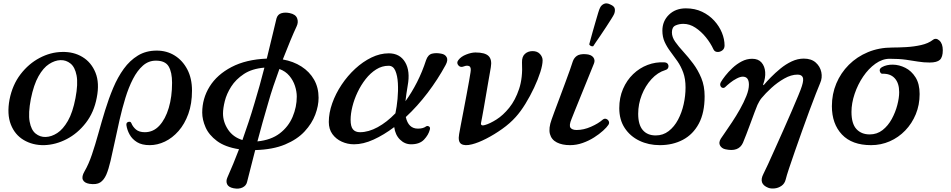

<svg xmlns="http://www.w3.org/2000/svg" viewBox="-20 -840 5584 1127"><path d="M239 12Q172 13 119.5 -18Q67 -49 43.5 -109.5Q20 -170 36 -256Q53 -342 100.5 -404Q148 -466 212.5 -500Q277 -534 344 -535Q412 -537 464 -505.5Q516 -474 540.5 -413.5Q565 -353 548 -267Q532 -181 484 -119Q436 -57 371.5 -23.5Q307 10 239 12ZM248 -36Q282 -37 316 -59Q350 -81 378.5 -130.5Q407 -180 423 -264Q439 -348 429.5 -397Q420 -446 394 -467Q368 -488 335 -487Q302 -486 268 -464Q234 -442 206 -392.5Q178 -343 161 -259Q145 -175 154 -126Q163 -77 189 -56Q215 -35 248 -36Z M505 239Q475 234 466.5 215.5Q458 197 476 166Q500 125 519.5 67.5Q539 10 557.5 -57Q576 -124 597 -192.5Q618 -261 644.5 -324Q671 -387 706.5 -436Q742 -485 789.5 -514Q837 -543 900 -543Q959 -543 1005.5 -514Q1052 -485 1079.5 -432.5Q1107 -380 1107 -308Q1107 -231 1085.5 -171.5Q1064 -112 1028 -71Q992 -30 948 -9Q904 12 859 12Q813 12 784.5 -5.5Q756 -23 741 -50Q726 -77 722 -105Q720 -121 733.5 -124.5Q747 -128 751 -117Q760 -95 778.5 -79.5Q797 -64 830 -64Q880 -64 915.5 -102.5Q951 -141 970.5 -206.5Q990 -272 990 -354Q990 -416 970 -450Q950 -484 895 -484Q852 -484 819 -455Q786 -426 760.5 -376.5Q735 -327 716 -265Q697 -203 682 -137Q667 -71 654 -9Q641 53 629 104Q617 155 604 185Q590 217 568 231Q546 245 505 239Z M1351 265Q1321 259 1313 241Q1305 223 1315 201Q1349 125 1383 36Q1301 23 1253.5 -12.5Q1206 -48 1186.5 -93Q1167 -138 1167 -179Q1167 -262 1210.5 -332Q1254 -402 1339 -446.5Q1424 -491 1546 -496Q1567 -581 1582.5 -646.5Q1598 -712 1603 -732Q1610 -756 1632 -762.5Q1654 -769 1681 -763Q1715 -756 1724 -733Q1733 -710 1721 -685Q1705 -651 1684 -600.5Q1663 -550 1640 -491Q1702 -480 1749.5 -449.5Q1797 -419 1823.5 -372.5Q1850 -326 1850 -266Q1850 -219 1830.5 -167Q1811 -115 1768 -68.5Q1725 -22 1653.5 8Q1582 38 1478 41Q1463 100 1450.5 148.5Q1438 197 1430 229Q1425 250 1403.5 260.5Q1382 271 1351 265ZM1403 -18Q1421 -69 1439 -123Q1457 -177 1474 -235Q1489 -285 1504 -338Q1519 -391 1532 -443Q1459 -437 1411.5 -405.5Q1364 -374 1337 -331.5Q1310 -289 1299.5 -246.5Q1289 -204 1289 -174Q1289 -124 1318.5 -79.5Q1348 -35 1403 -18ZM1491 -10Q1571 -18 1622 -57Q1673 -96 1697.5 -154Q1722 -212 1722 -273Q1722 -303 1711.5 -335.5Q1701 -368 1678.5 -395Q1656 -422 1620 -435Q1602 -386 1585 -335.5Q1568 -285 1554 -235Q1537 -178 1521 -120.5Q1505 -63 1491 -10Z M2058 7Q2020 7 1986 -8.5Q1952 -24 1931 -53Q1910 -82 1910 -124Q1910 -177 1930 -233.5Q1950 -290 1985 -342.5Q2020 -395 2065 -436.5Q2110 -478 2160.5 -502.5Q2211 -527 2262 -527Q2327 -527 2358 -475Q2389 -423 2373 -337Q2369 -312 2365.5 -289.5Q2362 -267 2360 -246Q2397 -297 2428 -358Q2459 -419 2481 -487Q2492 -519 2516 -525Q2540 -531 2570 -525Q2593 -521 2602 -504Q2611 -487 2596 -459Q2550 -374 2490 -295Q2430 -216 2362 -153Q2377 -85 2433 -85Q2450 -85 2461.5 -88.5Q2473 -92 2481 -98Q2488 -103 2497.5 -98Q2507 -93 2503 -79Q2495 -48 2469 -20.5Q2443 7 2393 7Q2356 7 2328 -20.5Q2300 -48 2294 -94Q2233 -48 2172.5 -20.5Q2112 7 2058 7ZM2093 -64Q2143 -64 2197 -93.5Q2251 -123 2301 -175Q2309 -212 2313.5 -259.5Q2318 -307 2315.5 -351.5Q2313 -396 2300.5 -425Q2288 -454 2261 -454Q2222 -454 2188 -432.5Q2154 -411 2126.5 -376Q2099 -341 2079 -299Q2059 -257 2048.5 -214.5Q2038 -172 2038 -137Q2038 -97 2052 -80.5Q2066 -64 2093 -64Z M2751 7Q2708 18 2687.5 5Q2667 -8 2675 -53Q2677 -66 2684 -102Q2691 -138 2700 -185.5Q2709 -233 2718 -280.5Q2727 -328 2733.5 -365Q2740 -402 2742 -416Q2747 -445 2734.5 -451.5Q2722 -458 2702 -450Q2682 -442 2670 -457Q2658 -472 2671 -488Q2686 -508 2716.5 -520Q2747 -532 2771 -532Q2827 -532 2848 -511Q2869 -490 2861 -445Q2860 -438 2855.5 -413Q2851 -388 2845 -353Q2839 -318 2832.5 -280Q2826 -242 2820 -207.5Q2814 -173 2809.5 -149.5Q2805 -126 2804 -121Q2801 -109 2807.5 -105.5Q2814 -102 2826 -106Q2855 -114 2894 -138.5Q2933 -163 2969 -207.5Q3005 -252 3027 -318Q3049 -384 3044 -473Q3043 -507 3061 -523.5Q3079 -540 3106 -540Q3134 -540 3149.5 -523Q3165 -506 3165 -486Q3165 -459 3151.5 -416.5Q3138 -374 3115 -325Q3092 -276 3064 -230.5Q3036 -185 3007 -153Q2974 -116 2927.5 -83Q2881 -50 2834 -26Q2787 -2 2751 7Z M3326 12Q3280 12 3248.5 -4Q3217 -20 3208 -53.5Q3199 -87 3218 -139Q3222 -151 3234.5 -184.5Q3247 -218 3263.5 -262Q3280 -306 3296.5 -350.5Q3313 -395 3325.5 -430Q3338 -465 3342 -479Q3349 -500 3366 -512Q3383 -524 3418 -522Q3450 -520 3462.5 -503.5Q3475 -487 3466 -466Q3462 -456 3449 -424Q3436 -392 3419 -350Q3402 -308 3384.5 -265Q3367 -222 3353.5 -188.5Q3340 -155 3335 -142Q3319 -104 3328.5 -90.5Q3338 -77 3365 -77Q3406 -77 3449 -96Q3492 -115 3517 -137Q3528 -146 3538.5 -142Q3549 -138 3553.5 -128Q3558 -118 3551 -107Q3542 -93 3520 -73Q3498 -53 3467.5 -33.5Q3437 -14 3400.5 -1Q3364 12 3326 12ZM3462.2 -569Q3455.6 -566.4 3448.2 -570.2Q3440.8 -574 3438.7 -579.7Q3439.8 -583.8 3445.3 -604.3Q3450.8 -624.8 3458.9 -653.7Q3467 -682.6 3475.6 -711.8Q3484.1 -741 3491 -764.1Q3497.9 -787.1 3502 -794.1Q3509.1 -809.7 3525 -817.2Q3540.9 -824.6 3562.2 -813.8Q3586.6 -803.6 3588.9 -787.6Q3591.2 -771.6 3584 -756Q3580.5 -748.1 3567.8 -728.1Q3555.1 -708.1 3538.3 -682.2Q3521.5 -656.3 3504.6 -631.6Q3487.7 -606.8 3475.7 -589.5Q3463.8 -572.2 3462.2 -569Z M3853 12Q3787 12 3733 -14Q3679 -40 3647 -88.5Q3615 -137 3615 -205Q3615 -267 3637 -318Q3659 -369 3696.5 -405Q3734 -441 3781.5 -459Q3829 -477 3880 -474Q3895 -473 3900.5 -463.5Q3906 -454 3902.5 -443.5Q3899 -433 3886 -429Q3840 -415 3804 -375.5Q3768 -336 3747 -282.5Q3726 -229 3726 -172Q3726 -108 3753 -76.5Q3780 -45 3829 -45Q3872 -45 3905 -70.5Q3938 -96 3960 -137.5Q3982 -179 3993 -228.5Q4004 -278 4004 -327Q4004 -377 3990.5 -414Q3977 -451 3956.5 -480.5Q3936 -510 3915.5 -537Q3895 -564 3881.5 -593.5Q3868 -623 3868 -660Q3868 -716 3906.5 -753.5Q3945 -791 4006 -791Q4059 -791 4101 -771Q4143 -751 4172.5 -718.5Q4202 -686 4217.5 -648Q4233 -610 4233 -573Q4233 -554 4219.5 -544Q4206 -534 4190.5 -535Q4175 -536 4168 -550Q4151 -587 4123.5 -621Q4096 -655 4062 -677.5Q4028 -700 3991 -700Q3966 -700 3945 -690.5Q3924 -681 3924 -650Q3924 -622 3943.5 -594.5Q3963 -567 3991.5 -536Q4020 -505 4048.5 -467Q4077 -429 4096.5 -382Q4116 -335 4116 -275Q4116 -178 4082 -114.5Q4048 -51 3988.5 -19.5Q3929 12 3853 12Z M4489 262Q4431 239 4461 181Q4470 164 4488 124.5Q4506 85 4529.5 32.5Q4553 -20 4578.5 -77Q4604 -134 4626.5 -186.5Q4649 -239 4665.5 -278.5Q4682 -318 4687 -335Q4699 -373 4691.5 -387.5Q4684 -402 4661 -402Q4624 -402 4583.5 -379Q4543 -356 4508 -324Q4473 -292 4450 -264Q4444 -257 4437 -245Q4430 -233 4426 -224Q4420 -211 4409.5 -182Q4399 -153 4386 -118.5Q4373 -84 4361 -52Q4349 -20 4341 -2Q4316 54 4237 36Q4216 31 4206.5 14Q4197 -3 4211 -26Q4217 -35 4235 -61Q4253 -87 4277 -123Q4301 -159 4323.5 -199Q4346 -239 4361 -276.5Q4376 -314 4376 -343Q4376 -390 4340 -390Q4325 -390 4304 -379Q4283 -368 4265 -353.5Q4247 -339 4238 -330Q4230 -322 4221 -324.5Q4212 -327 4208.5 -337Q4205 -347 4212 -359Q4220 -373 4237.5 -395.5Q4255 -418 4279.5 -441Q4304 -464 4333.5 -479.5Q4363 -495 4395 -495Q4431 -495 4450 -473Q4469 -451 4471.5 -417Q4474 -383 4460 -346Q4459 -342 4460.5 -340.5Q4462 -339 4465 -343Q4480 -361 4505 -386.5Q4530 -412 4561 -437.5Q4592 -463 4627 -479.5Q4662 -496 4698 -496Q4742 -496 4768 -473Q4794 -450 4801 -416.5Q4808 -383 4794 -352Q4786 -333 4769 -290Q4752 -247 4731 -190Q4710 -133 4688 -71.5Q4666 -10 4646 47.5Q4626 105 4611.5 148.5Q4597 192 4592 213Q4586 238 4567 251Q4548 264 4526 266Q4504 268 4489 262Z M5093 12Q4981 12 4922 -50.5Q4863 -113 4863 -217Q4863 -288 4889 -350Q4915 -412 4962.5 -459.5Q5010 -507 5075 -534Q5140 -561 5218 -561Q5254 -561 5299 -563.5Q5344 -566 5386.5 -575.5Q5429 -585 5456 -606Q5474 -620 5494 -602Q5514 -584 5514 -545Q5514 -505 5497 -489Q5480 -473 5437 -473Q5401 -473 5368.5 -478.5Q5336 -484 5297 -489.5Q5258 -495 5202 -495Q5159 -495 5118.5 -466Q5078 -437 5046.5 -390.5Q5015 -344 4996.5 -289Q4978 -234 4978 -183Q4978 -114 5007 -82.5Q5036 -51 5085 -51Q5128 -51 5160.5 -76.5Q5193 -102 5214.5 -141.5Q5236 -181 5247 -223.5Q5258 -266 5258 -299Q5258 -352 5232 -380.5Q5206 -409 5159 -407Q5149 -407 5144.5 -421.5Q5140 -436 5157 -446Q5184 -461 5221 -460.5Q5258 -460 5294 -442Q5330 -424 5354 -386Q5378 -348 5378 -288Q5378 -224 5355.5 -169.5Q5333 -115 5293.5 -74Q5254 -33 5202.5 -10.5Q5151 12 5093 12Z"/></svg>

Font: Zen Old Mincho Black
Style: Regular
Weight: 900
Designer: Yoshimichi Ohira
Foundry: Positype
Version: Version 1.001